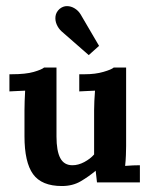

<svg xmlns="http://www.w3.org/2000/svg" viewBox="-20 -608 504 640"><path d="M186.3 12.1Q118.8 12.1 90.2 -27.5Q61.6 -67.1 61.6 -154V-240.2Q61.6 -254.1 62.2 -271.5Q62.7 -289 63.8 -305.8Q52.1 -305.1 35.6 -304.5Q19.1 -304 11.4 -303.3V-360.5H18.7Q65.6 -360.5 92.2 -368.2Q118.8 -375.9 126.9 -382.8H168.3V-153.3Q168.3 -104.5 181 -80.9Q193.6 -57.2 221.5 -57.2Q240.9 -57.2 260.9 -67.8Q280.9 -78.5 293.7 -93.1V-240.2Q293.7 -254.1 294.5 -271.5Q295.2 -289 296.7 -305.8Q284.9 -305.1 268.4 -304.5Q251.9 -304 244.2 -303.3V-360.5H262.2Q297.8 -360.5 324.7 -368.4Q351.7 -376.2 359 -382.8H400.4V-121Q400.4 -110.4 399.7 -91.1Q399 -71.9 397.1 -55Q408.9 -56.1 423.5 -56.7Q438.2 -57.2 446.3 -57.2V0H303.3Q302.2 -9.5 301.1 -19.6Q300 -29.7 298.9 -38.9Q275.8 -19.4 249 -3.7Q222.2 12.1 186.3 12.1ZM275.8 -424.3 184.8 -503.9Q174.6 -513.4 168.9 -526.6Q163.2 -539.8 165 -553.7Q166.9 -567.7 178.6 -578.3Q190.3 -587.8 203.5 -587.6Q216.7 -587.5 228.8 -580.1Q240.9 -572.8 248.6 -560.3L310.2 -455.1Z"/></svg>

Font: Parastoo
Style: Regular
Weight: 400
Foundry: Saber Rastikerdar (saber.rastikerdar@gmail.com)
Version: Version 3.000